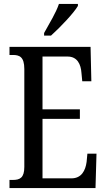

<svg xmlns="http://www.w3.org/2000/svg" viewBox="-20 -951 539 971"><path d="M203 -784V-771H238C286 -814 354 -886 374 -921V-931H278C263 -886 231 -835 203 -784ZM28 0H463L468 -174H422L418 -132C412 -88 392 -49 341 -49H195V-350H384V-398H195V-665H322C371 -665 389 -626 392 -582L396 -540H442L438 -714H28V-673H45C78 -673 103 -664 103 -602V-107C103 -52 81 -41 45 -41H28Z"/></svg>

Font: Noto Serif Lao ExtCond
Style: Regular
Weight: 400
Width: 2
Designer: Monotype Design Team
Foundry: Monotype Imaging Inc.
Version: Version 2.004